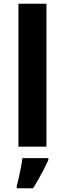

<svg xmlns="http://www.w3.org/2000/svg" viewBox="-20 -780 345 1021"><path d="M227 0H78V-760H227ZM237 71Q227 93 214.5 117.5Q202 142 187.5 168Q173 194 156 221H69V208Q75 188 80.5 162Q86 136 91.5 109Q97 82 99 61H237Z"/></svg>

Font: Noto Sans Hanifi Rohingya
Style: Regular
Weight: 400
Designer: Monotype Design Team and DaltonMaag
Foundry: Google LLC
Version: Version 2.101